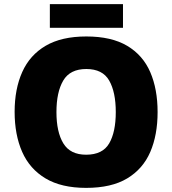

<svg xmlns="http://www.w3.org/2000/svg" viewBox="-20 -902 837 932"><path d="M745 -358Q745 -247 709.5 -164.5Q674 -82 597.5 -36Q521 10 398 10Q278 10 201 -36Q124 -82 87.5 -165Q51 -248 51 -359Q51 -470 88 -552.5Q125 -635 202 -680Q279 -725 399 -725Q521 -725 597.5 -679.5Q674 -634 709.5 -551.5Q745 -469 745 -358ZM254 -358Q254 -261 287.5 -206Q321 -151 398 -151Q478 -151 510 -206Q542 -261 542 -358Q542 -455 510 -511Q478 -567 399 -567Q320 -567 287 -511Q254 -455 254 -358ZM577 -882V-767H222V-882Z"/></svg>

Font: Noto Sans Thaana Black
Style: Regular
Weight: 900
Designer: David Williams
Foundry: Google Inc.
Version: Version 3.001; ttfautohint (v1.8.4.7-5d5b)